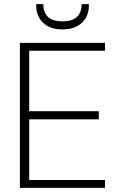

<svg xmlns="http://www.w3.org/2000/svg" viewBox="-20 -907 586 927"><path d="M76 0V-700H487V-662H121V-370H457V-331H121V-38H487V0ZM281 -765Q238 -765 210 -781Q182 -797 168.5 -822.5Q155 -848 155 -875V-887H189Q189 -847 211.5 -825.5Q234 -804 282 -804Q329 -804 351.5 -825.5Q374 -847 374 -887H409V-876Q409 -848 395.5 -822.5Q382 -797 353.5 -781Q325 -765 281 -765Z"/></svg>

Font: DM Sans 20pt ExtraLight
Style: Regular
Weight: 250
Version: Version 4.004;gftools[0.9.30]